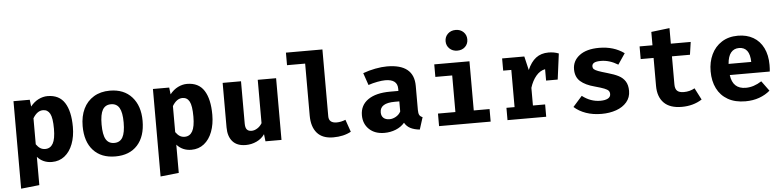

<svg xmlns="http://www.w3.org/2000/svg" viewBox="-54 -1116 6708 1646"><g transform="rotate(-5 3300.0 -293.5)"><path d="M558 -267Q558 -185 533.5 -120.5Q509 -56 463 -19.5Q417 17 354 17Q277 17 228 -38V205L70 222V-531H210L217 -472Q248 -511 286.5 -530Q325 -549 364 -549Q464 -549 511 -475.5Q558 -402 558 -267ZM228 -370V-146Q245 -122 263.5 -110.5Q282 -99 306 -99Q350 -99 372.5 -138.5Q395 -178 395 -265Q395 -359 375 -395.5Q355 -432 315 -432Q265 -432 228 -370Z M1158 -267Q1158 -133 1090 -58Q1022 17 900 17Q778 17 710 -57.5Q642 -132 642 -266Q642 -351 672.5 -414.5Q703 -478 761.5 -513.5Q820 -549 900 -549Q1021 -549 1089.5 -472.5Q1158 -396 1158 -267ZM805 -266Q805 -178 828 -138.5Q851 -99 900 -99Q949 -99 972 -139Q995 -179 995 -267Q995 -353 972 -392.5Q949 -432 900 -432Q851 -432 828 -392.5Q805 -353 805 -266Z M1758 -267Q1758 -185 1733.5 -120.5Q1709 -56 1663 -19.5Q1617 17 1554 17Q1477 17 1428 -38V205L1270 222V-531H1410L1417 -472Q1448 -511 1486.5 -530Q1525 -549 1564 -549Q1664 -549 1711 -475.5Q1758 -402 1758 -267ZM1428 -370V-146Q1445 -122 1463.5 -110.5Q1482 -99 1506 -99Q1550 -99 1572.5 -138.5Q1595 -178 1595 -265Q1595 -359 1575 -395.5Q1555 -432 1515 -432Q1465 -432 1428 -370Z M2028 -168Q2028 -131 2041.5 -115.5Q2055 -100 2082 -100Q2106 -100 2131 -115.5Q2156 -131 2172 -158V-531H2330V0H2192L2185 -62Q2159 -24 2115 -3.5Q2071 17 2022 17Q1947 17 1908.5 -26.5Q1870 -70 1870 -148V-531H2028Z M2747 -167Q2747 -108 2815 -108Q2852 -108 2891 -124L2928 -18Q2864 17 2775 17Q2682 17 2635.5 -36.5Q2589 -90 2589 -187V-634H2433V-742H2747Z M3552 -89 3519 15Q3471 10 3439 -6.5Q3407 -23 3389 -55Q3359 -20 3313 -1.5Q3267 17 3215 17Q3133 17 3084 -29.5Q3035 -76 3035 -150Q3035 -236 3103 -283.5Q3171 -331 3294 -331H3365V-350Q3365 -432 3260 -432Q3233 -432 3192.5 -424.5Q3152 -417 3114 -404L3078 -509Q3129 -528 3184.5 -538.5Q3240 -549 3285 -549Q3517 -549 3517 -361V-153Q3517 -124 3525 -110Q3533 -96 3552 -89ZM3365 -154V-241H3326Q3198 -241 3198 -161Q3198 -130 3216.5 -113Q3235 -96 3269 -96Q3296 -96 3323.5 -111.5Q3351 -127 3365 -154Z M3992 -720Q3992 -681 3966 -656Q3940 -631 3899 -631Q3858 -631 3831.5 -656.5Q3805 -682 3805 -720Q3805 -758 3831.5 -783.5Q3858 -809 3899 -809Q3940 -809 3966 -783.5Q3992 -758 3992 -720ZM3994 -108H4130V0H3686V-108H3836V-423H3691V-531H3994Z M4763 -531 4734 -309H4634V-407Q4590 -399 4556 -359Q4522 -319 4503 -258V-106H4608V0H4275V-106H4345V-426H4275V-531H4466L4494 -412Q4523 -480 4567 -513.5Q4611 -547 4675 -547Q4723 -547 4763 -531Z M5171 -146Q5171 -164 5161.5 -175Q5152 -186 5126 -196.5Q5100 -207 5045 -222Q4965 -243 4923 -280.5Q4881 -318 4881 -384Q4881 -457 4941.5 -503Q5002 -549 5111 -549Q5237 -549 5326 -484L5263 -391Q5190 -436 5116 -436Q5077 -436 5058.5 -426Q5040 -416 5040 -395Q5040 -381 5049.5 -371.5Q5059 -362 5085.5 -352Q5112 -342 5165 -327Q5222 -311 5258.5 -292Q5295 -273 5315 -241Q5335 -209 5335 -159Q5335 -103 5301 -63Q5267 -23 5210 -3Q5153 17 5084 17Q5010 17 4950 -4Q4890 -25 4848 -63L4927 -152Q4999 -96 5083 -96Q5124 -96 5147.5 -108.5Q5171 -121 5171 -146Z M5774 17Q5672 17 5620.5 -35Q5569 -87 5569 -181V-422H5458V-531H5569V-646L5727 -665V-531H5898L5882 -422H5727V-181Q5727 -142 5745 -125Q5763 -108 5803 -108Q5853 -108 5896 -132L5948 -31Q5873 17 5774 17Z M6335 -98Q6403 -98 6471 -142L6534 -56Q6495 -22 6441 -2.5Q6387 17 6322 17Q6233 17 6171 -18.5Q6109 -54 6077.5 -117.5Q6046 -181 6046 -265Q6046 -345 6076.5 -409.5Q6107 -474 6165.5 -511.5Q6224 -549 6305 -549Q6381 -549 6437 -516.5Q6493 -484 6523.5 -422.5Q6554 -361 6554 -276Q6554 -243 6551 -219H6207Q6222 -98 6335 -98ZM6205 -315H6400Q6398 -443 6305 -443Q6262 -443 6236 -411.5Q6210 -380 6205 -315Z"/></g></svg>

Font: Fira Mono
Style: Bold
Weight: 700
Monospace: yes
Designer: Carrois Corporate & Edenspiekermann AG
Foundry: Carrois Corporate GbR & Edenspiekermann AG
Version: Version 3.206